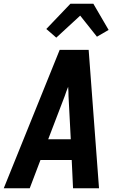

<svg xmlns="http://www.w3.org/2000/svg" viewBox="-29 -1000 649 1020"><path d="M-9 0 288 -735H442L497 0H359L352 -150H186L129 0ZM347 -260 335 -490Q335 -502 334.5 -514.5Q334 -527 333 -539Q328 -527 323.5 -514.5Q319 -502 315 -490L227 -260ZM270 -800 217 -846 345 -980H467L548 -841L486 -805L397 -917Z"/></svg>

Font: Iosevka Aile Extrabold
Style: Italic
Weight: 800
Italic angle: -9°
Designer: Belleve Invis
Foundry: Belleve Invis
Version: Version 31.1.0; ttfautohint (v1.8.4)